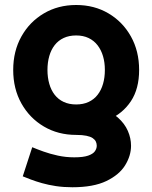

<svg xmlns="http://www.w3.org/2000/svg" viewBox="-20 -541 625 788"><path d="M551 -253.9Q551 -331.2 517.3 -391.4Q483.6 -451.6 425.3 -486Q367 -520.5 292.6 -520.5Q218.4 -520.5 160 -486Q101.6 -451.6 67.9 -391.4Q34.2 -331.2 34.2 -253.9Q34.2 -176.6 67.9 -116.4Q101.6 -56.2 160 -21.8Q218.4 12.7 292.6 12.7V-112.3Q263.6 -112.3 241.5 -122.6Q219.3 -132.9 204.5 -151.9Q189.7 -170.9 182.3 -196.9Q174.8 -222.9 174.8 -253.9Q174.8 -285.1 182.3 -311Q189.7 -336.9 204.5 -355.9Q219.3 -374.9 241.5 -385.2Q263.6 -395.5 292.6 -395.5Q321.6 -395.5 343.7 -384.9Q365.8 -374.3 380.6 -355Q395.4 -335.7 402.9 -310.1Q410.4 -284.5 410.4 -253.9Q410.4 -222.9 402.9 -196.9Q395.4 -170.9 380.6 -151.9Q365.8 -132.9 343.7 -122.6Q321.6 -112.3 292.6 -112.3V-24.4Q367 -24.4 425.3 -49.6Q483.6 -74.8 517.3 -125.7Q551 -176.6 551 -253.9ZM277.1 227.5Q363.5 227.5 416.5 202Q469.4 176.5 493.6 137.3Q517.8 98 517.8 57Q517.8 26.2 504.7 -3.8Q491.6 -33.8 464.1 -58.3Q436.5 -82.9 394 -97.6Q351.6 -112.3 292.6 -112.3V12.7Q318.2 12.7 334.7 16.2Q351.3 19.6 360.5 25.9Q369.7 32.2 373.4 40.2Q377.1 48.1 377.1 57Q377.1 68.8 369.5 79.7Q361.8 90.7 341.8 97.7Q321.8 104.7 284.8 104.7Q249.9 104.7 217.4 97.6Q184.9 90.5 158 80.8Q131.1 71.1 112.3 63.2L73.4 182.7Q86.9 188.3 106.8 195.8Q126.7 203.4 152.5 210.7Q178.3 218 209.6 222.8Q240.9 227.5 277.1 227.5Z"/></svg>

Font: Giphurs SC
Style: Regular
Weight: 400
Version: Version 0.920